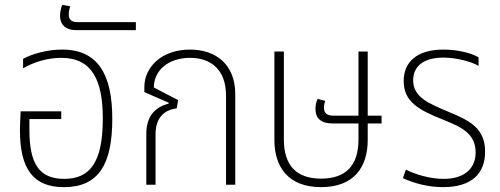

<svg xmlns="http://www.w3.org/2000/svg" viewBox="-20 -760 2058 790"><path d="M243 10C386 10 442 -84 442 -271C442 -451 385 -556 236 -556C171 -556 110 -537 75 -518V-479C120 -505 176 -522 232 -522C360 -522 403 -428 403 -272C403 -90 349 -24 244 -24C141 -24 101 -87 101 -225V-270H232V-302H65C64 -281 62 -247 62 -225C62 -63 118 10 243 10Z M295 -636H539V-669H299C272 -669 263 -681 263 -701C263 -712 266 -726 269 -734L236 -740C231 -729 227 -709 227 -695C227 -662 246 -636 295 -636Z M582 0H620V-208C620 -280 661 -309 707 -314L713 -348L613 -400C613 -468 670 -522 762 -522C849 -522 910 -472 910 -367V0H948V-373C948 -494 869 -556 762 -556C642 -556 574 -481 574 -403V-381L675 -337L674 -334C624 -320 582 -289 582 -208Z M1301 10C1437 10 1493 -73 1493 -184V-252H1550V-284H1493V-548H1455V-284H1352C1323 -284 1313 -296 1313 -318C1313 -328 1316 -339 1318 -345L1287 -353C1282 -344 1278 -328 1278 -311C1278 -275 1299 -252 1349 -252H1455V-186C1455 -82 1406 -25 1301 -25C1197 -25 1148 -82 1148 -186V-548H1109V-184C1109 -73 1166 10 1301 10Z M1803 10C1921 10 1976 -46 1976 -136C1976 -232 1912 -264 1830 -298C1745 -334 1680 -359 1680 -430C1680 -487 1723 -523 1804 -523C1860 -523 1920 -506 1949 -489V-524C1922 -541 1864 -556 1805 -556C1697 -556 1641 -506 1641 -427C1641 -340 1704 -307 1807 -266C1879 -237 1937 -210 1937 -133C1937 -61 1884 -24 1806 -24C1747 -24 1688 -43 1650 -62L1638 -27C1679 -8 1737 10 1803 10Z"/></svg>

Font: Noto Sans Thai SemCond ExtLt
Style: Regular
Weight: 200
Width: 4
Designer: Monotype Design Team
Foundry: Monotype Imaging Inc.
Version: Version 2.002